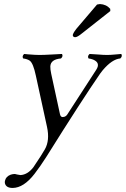

<svg xmlns="http://www.w3.org/2000/svg" viewBox="-20 -678 616 939"><path d="M454.6 -655.8Q461.4 -657.7 468.8 -658.2Q500 -656.7 519 -634.8L519.5 -624L381.3 -515.1Q358.4 -496.1 347.7 -496.1Q336.9 -496.1 335.9 -505.9Q335.9 -507.8 336.4 -508.8Q339.8 -520 353.5 -537.1ZM148.4 172.9Q95.7 240.7 42 241.2Q9.3 241.2 3.9 217.8Q2.9 211.4 4.4 206.1Q8.8 185.1 32.2 176.3Q41.5 173.3 50.3 172.9Q55.2 172.9 63 175.3Q73.7 177.7 80.1 178.2Q115.2 176.3 143.1 140.1Q186 76.7 199.7 51.8Q224.1 8.3 210 -57.1L155.3 -308.1Q142.6 -368.7 125.5 -381.3Q113.3 -389.6 93.3 -392.1Q86.4 -403.3 98.1 -414.1Q104.5 -413.6 119.1 -412.1Q153.3 -409.2 173.8 -409.2Q193.4 -409.2 236.3 -411.6Q268.6 -413.6 283.2 -414.1Q290 -402.8 278.3 -392.1Q227.5 -387.7 226.1 -353Q225.6 -339.8 230.5 -316.9L273.4 -119.1Q277.3 -101.1 294.9 -106.9Q303.7 -109.9 309.1 -118.2L450.7 -336.9Q473.1 -371.1 435.1 -386.7Q424.8 -390.6 413.1 -392.1Q406.2 -403.3 418 -414.1Q434.1 -413.6 458 -411.6Q486.3 -409.2 503.9 -409.2Q519.5 -409.2 544.4 -411.6Q563.5 -413.6 573.2 -414.1Q580.1 -402.8 568.4 -392.1Q528.3 -388.7 482.4 -334.5Q475.1 -325.7 469.7 -317.9Q381.3 -189.9 205.6 90.8Q177.2 135.3 148.4 172.9Z"/></svg>

Font: Linux Libertine Display Slanted O
Style: Slanted
Weight: 400
Designer: Philipp H. Poll
Foundry: Philipp H. Poll
Version: Version 5.0.9